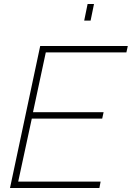

<svg xmlns="http://www.w3.org/2000/svg" viewBox="-20 -940 659 960"><path d="M181 -710H619L612 -678H209L145 -379H498L491 -347H139L71 -32H483L477 0H30ZM401 -837 418 -920H450L433 -837Z"/></svg>

Font: Raleway Thin ExtraLight
Style: Italic
Weight: 250
Italic angle: -12°
Version: Version 4.026